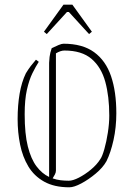

<svg xmlns="http://www.w3.org/2000/svg" viewBox="-20 -787 570 817"><path d="M145 -524Q132 -504 118 -475.5Q104 -447 94.5 -405Q85 -363 85 -301Q85 -217 98.5 -163.5Q112 -110 135.5 -79Q159 -48 189 -34V-520Q189 -528 191 -545Q193 -562 200 -582Q216 -590 229.5 -595.5Q243 -601 250 -601Q331 -601 380.5 -565Q430 -529 452.5 -463Q475 -397 475 -305Q475 -245 463 -191Q451 -137 433 -101Q418 -74 387.5 -48.5Q357 -23 326 -6.5Q295 10 275 10Q211 10 168 -14Q125 -38 100.5 -79Q76 -120 65.5 -172Q55 -224 55 -280Q55 -339 63.5 -388.5Q72 -438 90 -475Q101 -493 110.5 -505.5Q120 -518 133 -533ZM218 -61Q218 -53 213.5 -44.5Q209 -36 204 -28Q221 -22 238 -20Q255 -18 273 -18Q290 -18 315.5 -31Q341 -44 366.5 -65Q392 -86 407 -110Q415 -121 424 -152.5Q433 -184 439 -223Q445 -262 445 -295Q445 -377 428 -439Q411 -501 369.5 -536.5Q328 -572 254 -572Q238 -572 218 -560ZM179 -642 167 -652 250 -767H288L371 -652L359 -642L273 -736H265Z"/></svg>

Font: Grenze Gotisch Thin
Style: Regular
Weight: 100
Designer: Renata Polastri
Foundry: Omnibus-Type
Version: Version 1.001